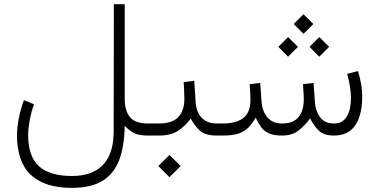

<svg xmlns="http://www.w3.org/2000/svg" viewBox="-20 -658 1841 932"><path d="M145 -151.9Q130.9 -111.8 123.8 -72.5Q116.7 -33.2 116.7 -2.9Q116.7 101.6 169.2 148.9Q221.7 196.3 329.6 196.3Q428.7 196.3 480.2 141.8Q531.7 87.4 531.7 -18.6L532.7 -637.7H585.4V-177.2Q585.4 -121.1 610.6 -89.8Q635.7 -58.6 697.8 -58.6H712.4V0H697.8Q653.3 0 629.6 -12.5Q606 -24.9 585.4 -47.9Q584 51.3 558.6 118.4Q533.2 185.5 477.8 219.7Q422.4 253.9 329.1 253.9Q196.8 253.9 129.6 190.9Q62.5 127.9 62.5 -2.4Q62.5 -37.1 71 -82.3Q79.6 -127.4 96.2 -171.9Z M1047.9 0H1033.2Q977.1 0 951.4 -22.7Q925.8 -45.4 905.8 -82.5Q879.4 -45.9 844.2 -22.9Q809.1 0 752 0H692.9V-58.6H752Q815.4 -58.6 845.2 -89.4Q875 -120.1 875 -179.2Q875 -199.2 873.8 -220Q872.6 -240.7 871.6 -259.8L922.9 -265.6L929.7 -161.1Q933.1 -113.3 959.5 -85.9Q985.8 -58.6 1033.2 -58.6H1047.9ZM748.5 147.9 802.7 94.2 856.9 147.9 802.7 202.1Z M1405.8 -541.5 1453.1 -588.9 1501 -541.5 1453.1 -493.7ZM1482.4 -430.7 1529.8 -478 1577.6 -430.7 1529.8 -382.8ZM1331.1 -430.7 1378.4 -478 1426.3 -430.7 1378.4 -382.8ZM1601.1 -58.6Q1643.6 -58.6 1663.6 -92.5Q1683.6 -126.5 1683.6 -181.6Q1683.6 -230 1665.5 -299.8L1717.8 -313Q1727.5 -280.3 1732.9 -249.8Q1738.3 -219.2 1738.3 -189Q1738.3 -134.3 1724.9 -91.8Q1711.4 -49.3 1681.4 -24.9Q1651.4 -0.5 1601.6 0Q1552.2 0 1528.1 -23.2Q1503.9 -46.4 1485.4 -83.5Q1459 -47.4 1428 -23.7Q1397 0 1348.6 0Q1308.6 0 1285.2 -10.7Q1261.7 -21.5 1247.6 -40.8Q1233.4 -60.1 1221.2 -86.9Q1205.6 -59.6 1187 -40Q1168.5 -20.5 1139.2 -10.3Q1109.9 0 1062 0H1028.3V-58.6H1063Q1125.5 -58.6 1160.6 -84.7Q1195.8 -110.8 1195.8 -175.3Q1195.8 -186.5 1194.8 -205.3Q1193.8 -224.1 1191.9 -249.5L1243.2 -255.4L1250 -160.6Q1253.4 -118.2 1278.1 -88.4Q1302.7 -58.6 1349.6 -58.6Q1404.8 -58.6 1429.7 -90.3Q1454.6 -122.1 1454.6 -175.3Q1454.6 -186.5 1453.6 -205.1Q1452.6 -223.6 1450.7 -249.5L1502 -255.4L1508.8 -160.6Q1511.2 -120.6 1533.2 -89.6Q1555.2 -58.6 1601.1 -58.6Z"/></svg>

Font: Vazir Thin FD
Style: Thin-FD
Weight: 100
Designer: Saber Rastikerdar
Foundry: Saber Rastikerdar
Version: Version 30.0.0